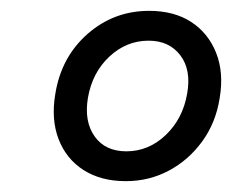

<svg xmlns="http://www.w3.org/2000/svg" viewBox="-20 -727 428 354"><path d="M212 -393Q166 -393 134 -413.5Q102 -434 88 -470.5Q74 -507 82 -554Q93 -622 141.5 -664.5Q190 -707 255 -707Q301 -707 332.5 -686.5Q364 -666 378.5 -629.5Q393 -593 385 -546Q378 -501 353 -466.5Q328 -432 291.5 -412.5Q255 -393 212 -393ZM213 -448Q254 -448 285.5 -478Q317 -508 325 -554Q333 -598 312.5 -625Q292 -652 254 -652Q213 -652 181.5 -622.5Q150 -593 142 -546Q135 -503 154.5 -475.5Q174 -448 213 -448Z"/></svg>

Font: Figtree Light Light
Style: Italic
Weight: 300
Italic angle: -9.5°
Version: Version 2.000